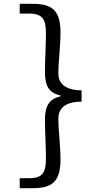

<svg xmlns="http://www.w3.org/2000/svg" viewBox="-20 -812 540 1003"><path d="M83 171H152C250 171 296 138 296 22C296 -59 285 -119 285 -194C285 -238 312 -281 406 -281V-340C312 -341 285 -384 285 -425C285 -502 296 -562 296 -643C296 -759 250 -792 152 -792H83V-741H133C203 -741 220 -710 220 -638C220 -570 215 -511 215 -435C215 -362 236 -326 297 -313V-309C236 -295 215 -258 215 -187C215 -111 220 -51 220 16C220 88 203 119 133 119H83Z"/></svg>

Font: Noto Sans Mono CJK SC
Style: Regular
Weight: 400
Designer: Ryoko NISHIZUKA 西塚涼子 (kana, bopomofo & ideographs); Paul D. Hunt (Latin, Greek & Cyrillic); Sandoll Communications 산돌커뮤니
Foundry: Adobe
Version: Version 2.004;hotconv 1.0.118;makeotfexe 2.5.65603